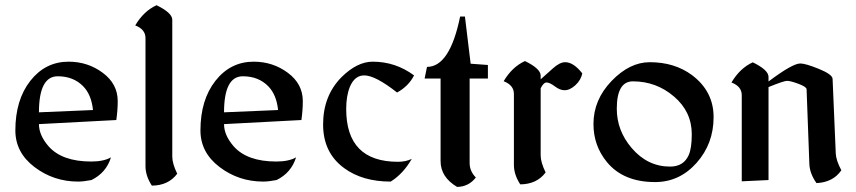

<svg xmlns="http://www.w3.org/2000/svg" viewBox="-20 -693 3293 739"><path d="M280.8 5.9Q186.5 5.9 112.8 -50Q39.1 -106 39.1 -190.9Q39.1 -308.6 96.9 -382.1Q154.8 -455.6 244.1 -455.6Q317.9 -455.6 375.5 -412.8Q433.1 -370.1 433.1 -303.7Q433.1 -269.5 427.7 -231L129.9 -215.3Q129.9 -172.9 166.5 -130.4Q218.3 -71.3 331.1 -71.3Q379.4 -71.3 407.2 -87.4Q388.7 -27.8 332 0Q301.3 5.9 280.8 5.9ZM337.9 -269.5Q332 -328.1 300.3 -360.8Q262.7 -399.4 202.1 -399.4Q129.9 -399.4 129.9 -260.7Z M540 -546.4Q540 -580.1 500.5 -595.2Q533.2 -650.4 582.5 -672.9Q643.1 -643.6 643.1 -616.7V-89.8Q643.1 -63.5 662.1 -24.4Q628.4 21 564.5 21.5Q540 -16.1 540 -53.2Z M993.2 5.9Q898.9 5.9 825.2 -50Q751.5 -106 751.5 -190.9Q751.5 -308.6 809.3 -382.1Q867.2 -455.6 956.5 -455.6Q1030.3 -455.6 1087.9 -412.8Q1145.5 -370.1 1145.5 -303.7Q1145.5 -269.5 1140.1 -231L842.3 -215.3Q842.3 -172.9 878.9 -130.4Q930.7 -71.3 1043.5 -71.3Q1091.8 -71.3 1119.6 -87.4Q1101.1 -27.8 1044.4 0Q1013.7 5.9 993.2 5.9ZM1050.3 -269.5Q1044.4 -328.1 1012.7 -360.8Q975.1 -399.4 914.6 -399.4Q842.3 -399.4 842.3 -260.7Z M1483.9 5.9Q1375 5.9 1304.7 -45.9Q1223.6 -105 1223.6 -213.9Q1223.6 -324.7 1294.9 -396.5Q1355 -455.6 1414.6 -455.6Q1502.4 -455.6 1573.7 -402.8Q1552.7 -361.3 1508.3 -336.9Q1424.8 -402.8 1381.8 -402.8Q1345.2 -402.8 1326.7 -358.9Q1312.5 -324.2 1312.5 -273.4Q1312.5 -70.3 1511.7 -70.3Q1542 -70.3 1564.9 -81.5Q1532.2 -24.4 1483.9 5.9Z M1675.8 -390.6H1614.3L1623.5 -435.5Q1711.4 -435.5 1751 -629.4H1769.5L1791.5 -447.8L1857.9 -442.9V-390.6H1787.6V-65.4Q1787.6 -34.2 1811.5 -9.8Q1783.7 25.9 1739.3 26.4Q1675.8 -11.2 1675.8 -72.8Z M2061 -353V-94.7Q2061 -68.4 2080.1 -29.3Q2046.4 16.1 1982.4 16.6Q1958 -21 1958 -58.1V-331.5Q1958 -365.2 1918.5 -380.4Q1951.2 -435.5 2000.5 -458Q2061 -428.7 2061 -401.9V-387.7L2107.4 -429.2Q2134.3 -453.6 2155.3 -453.6Q2187.5 -453.6 2221.2 -410.6Q2216.3 -385.3 2195.1 -365.5Q2173.8 -345.7 2152.8 -345.7Q2135.3 -345.7 2115.5 -360.6Q2095.7 -375.5 2084 -375.5Q2071.8 -375.5 2061 -353Z M2501.5 7.8Q2379.4 7.8 2315.9 -69.3Q2264.2 -132.3 2264.2 -215.8Q2264.2 -308.6 2333.7 -381.1Q2403.3 -453.6 2481 -453.6Q2576.7 -453.6 2643.6 -403.8Q2726.6 -341.3 2726.6 -242.2Q2726.6 -139.6 2660.9 -65.9Q2595.2 7.8 2501.5 7.8ZM2559.1 -51.8Q2611.3 -51.8 2630.9 -96.2Q2642.6 -122.6 2642.6 -176.3Q2642.6 -263.2 2574.2 -321.5Q2505.9 -379.9 2416 -379.9Q2354 -379.9 2354 -274.4Q2354 -190.4 2411.1 -123.5Q2472.2 -51.8 2559.1 -51.8Z M2938 -357.9V0L2835 4.9V-326.7Q2835 -360.4 2795.4 -375.5Q2828.1 -430.7 2877.4 -453.1Q2938 -423.8 2938 -397V-379.4Q3030.3 -448.7 3060.1 -448.7Q3080.6 -448.7 3132.1 -427.7Q3183.6 -406.7 3184.6 -389.6L3196.8 -102.5Q3197.8 -76.2 3218.3 -37.6Q3186.5 8.8 3122.6 11.7Q3096.7 -24.9 3095.2 -61.5L3084.5 -349.6Q3084 -358.9 3053.2 -370.4Q3022.5 -381.8 3009.3 -381.8Q2997.1 -381.8 2938 -357.9Z"/></svg>

Font: Balgruf
Style: Regular
Weight: 500
Designer: Paul James MIller
Foundry: High-Logic / Made with FontCreator
Version: Version 1.201;March 28, 2021;FontCreator 13.0.0.2683 64-bit